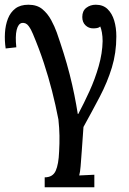

<svg xmlns="http://www.w3.org/2000/svg" viewBox="-33 -537 547 812"><path d="M156 255V213Q190 213 202.5 185.5Q215 158 217 104Q219 69 218.5 37Q218 5 214 -32Q202 -94 187 -152.5Q172 -211 152.5 -270.5Q133 -330 106 -394Q99 -412 88 -427Q77 -442 60 -440Q44 -437 37.5 -410.5Q31 -384 36 -337L-9 -332Q-14 -365 -12 -398Q-10 -431 0.5 -458Q11 -485 32 -501Q53 -517 87 -517Q124 -517 146.5 -498Q169 -479 183.5 -452Q198 -425 207 -400Q222 -357 236 -312.5Q250 -268 261.5 -223Q273 -178 281.5 -135.5Q290 -93 296 -55H298Q322 -100 345.5 -151.5Q369 -203 384.5 -257.5Q400 -312 401 -363Q401 -383 398 -399.5Q395 -416 391 -425Q386 -420 378 -418.5Q370 -417 361 -417Q342 -417 328.5 -430Q315 -443 315 -465Q315 -491 332 -504Q349 -517 372 -517Q403 -517 422 -498.5Q441 -480 450 -450Q459 -420 459 -383Q459 -313 440 -251Q421 -189 389 -128Q357 -67 320 0Q316 58 313 99Q310 140 308 165.5Q306 191 302 205L366 202V255Z"/></svg>

Font: Lora Medium
Style: Italic
Weight: 500
Italic angle: -3°
Designer: Olga Karpushina, Alexei Vanyashin (Cyrillic)
Foundry: Cyreal
Version: Version 3.004